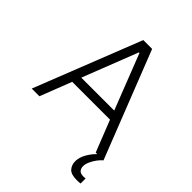

<svg xmlns="http://www.w3.org/2000/svg" viewBox="-242 -828 1167 1167"><g transform="rotate(45 341.5 -244.0)"><path d="M33 0 304 -688H380L650 0H583L503 -203H178L99 0ZM199 -260H482L343 -616H338ZM619 200Q570 200 551 178.5Q532 157 532 125Q532 92 553 55.5Q574 19 607 -10L650 0Q636 11 621.5 30.5Q607 50 597 72Q587 94 587 113Q587 131 597 143.5Q607 156 634 156Q637 156 641 155.5Q645 155 651 155V198Q637 200 619 200Z"/></g></svg>

Font: Saira Light
Style: Regular
Weight: 300
Designer: Hector Gatti with collaboration of the Omnibus-Type team
Foundry: Omnibus-Type
Version: Version 1.100; ttfautohint (v1.8.3)